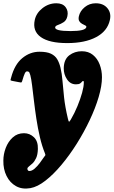

<svg xmlns="http://www.w3.org/2000/svg" viewBox="-67 -850 677 1143"><path d="M503 -830.5Q548.5 -830.5 572.5 -801.2Q596.5 -772 587 -730.5Q572.5 -665 505.8 -629.2Q439 -593.5 333 -593.5Q226.5 -593.5 176 -629.2Q125.5 -665 140 -731.5Q149 -772.5 186 -801.5Q223 -830.5 268.5 -830.5Q306 -830.5 323.5 -807.5Q341 -784.5 334 -753Q328.5 -728.5 311.5 -717.8Q294.5 -707 279 -701.8Q263.5 -696.5 261.5 -688.5Q256.5 -665 353 -665Q441.5 -665 447 -688.5Q448.5 -694.5 440.5 -698.5Q432.5 -702.5 422 -708Q411.5 -713.5 405 -724Q398.5 -734.5 402.5 -753Q409.5 -784.5 437.5 -807.5Q465.5 -830.5 503 -830.5ZM385 -348Q351.5 -348 331.8 -378Q312 -408 312.5 -444Q313.5 -496.5 345.5 -520.8Q377.5 -545 420 -545Q459.5 -545 486.2 -523.2Q513 -501.5 526.5 -466Q540 -430.5 540 -390Q540 -339 520.5 -272.8Q501 -206.5 467 -134.8Q433 -63 389.8 5.8Q346.5 74.5 298.8 131.5Q251 188.5 203.5 225.5Q156 262.5 114 270Q65 278.5 28.5 258.2Q-8 238 -28 197.5Q-48 157 -47 106Q-47 68 -32.8 30.5Q-18.5 -7 9 -32Q36.5 -57 76 -57Q110 -57 135 -33Q160 -9 158.5 37Q157.5 71 148 91.2Q138.5 111.5 126.5 122.8Q114.5 134 105.2 140.8Q96 147.5 96 155Q96 158.5 98.5 163.2Q101 168 107.5 168Q123 168 139 154Q155 140 169.8 120.5Q184.5 101 195 85Q201 76 202.8 74.5Q204.5 73 200.5 62.5Q183 20 170.5 -33.5Q158 -87 149.5 -143Q141 -199 135 -250.5Q129 -302 124 -342Q119 -382 113.5 -402.5Q111.5 -410.5 108 -417.8Q104.5 -425 93.5 -425Q86.5 -425 80.8 -413.5Q75 -402 64.5 -366Q62.5 -358.5 57.2 -359Q52 -359.5 44.5 -361L3 -369Q-6 -371 -4.2 -375.5Q-2.5 -380 -0.5 -389Q20 -466.5 66 -504.2Q112 -542 168 -542Q212 -542 236.5 -530.2Q261 -518.5 273.5 -497.5Q286 -476.5 293 -447.5Q301.5 -412 305 -368.2Q308.5 -324.5 314.5 -269.5Q320.5 -214.5 337 -144.5Q341 -126.5 344 -125.8Q347 -125 355 -139Q377 -176.5 394.2 -218.5Q411.5 -260.5 421.8 -297.8Q432 -335 432 -359Q432 -368 428.5 -368Q424 -368 420.5 -363Q417 -358 409.5 -353Q402 -348 385 -348Z"/></svg>

Font: Besley* Condensed Fatface
Style: Italic
Weight: 900
Width: 3
Italic angle: -13°
Designer: Owen Earl
Foundry: indestructible type*
Version: Version 3.000; ttfautohint (v1.8.3)